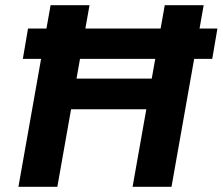

<svg xmlns="http://www.w3.org/2000/svg" viewBox="-20 -720 858 740"><path d="M68 -493 88 -610H818L798 -493ZM491 0 615 -700H765L641 0ZM51 0 175 -700H325L201 0ZM234 -299 256 -417H587L566 -299Z"/></svg>

Font: DM Sans 18pt Black
Style: Italic
Weight: 900
Italic angle: -10°
Designer: Colophon Foundry, Jonny Pinhorn
Foundry: Colophon Foundry
Version: Version 4.004;gftools[0.9.30]